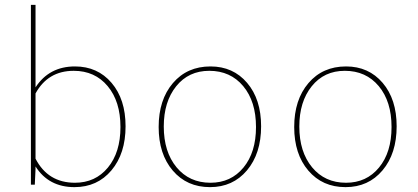

<svg xmlns="http://www.w3.org/2000/svg" viewBox="-20 -759 1718 789"><path d="M107 0V-739H126V-400Q182 -486 288 -486Q381 -486 438.5 -418.5Q496 -351 496 -240Q496 -128 438 -59Q380 10 286 10Q180 10 126 -75V-64L123 0ZM283 -468Q177 -468 126 -375V-107Q177 -8 288 -8Q372 -8 423.5 -70.5Q475 -133 475 -237Q475 -342 422.5 -405Q370 -468 283 -468Z M843 10Q748 10 690 -58Q632 -126 632 -237Q632 -349 690.5 -417.5Q749 -486 845 -486Q938 -486 995.5 -418.5Q1053 -351 1053 -240Q1053 -128 995 -59Q937 10 843 10ZM845 -8Q929 -8 980.5 -70.5Q1032 -133 1032 -237Q1032 -342 979.5 -405Q927 -468 840 -468Q755 -468 704 -404.5Q653 -341 653 -239Q653 -135 705.5 -71.5Q758 -8 845 -8Z M1400 10Q1305 10 1247 -58Q1189 -126 1189 -237Q1189 -349 1247.5 -417.5Q1306 -486 1402 -486Q1495 -486 1552.5 -418.5Q1610 -351 1610 -240Q1610 -128 1552 -59Q1494 10 1400 10ZM1402 -8Q1486 -8 1537.5 -70.5Q1589 -133 1589 -237Q1589 -342 1536.5 -405Q1484 -468 1397 -468Q1312 -468 1261 -404.5Q1210 -341 1210 -239Q1210 -135 1262.5 -71.5Q1315 -8 1402 -8Z"/></svg>

Font: Cantarell Thin
Style: Regular
Weight: 100
Designer: Dave Crossland, Nikolaus Waxweiler, Florian Fecher, Jacques Le Bailly, Eben Sorkin, Alexei Vanyashin, Alexios Zavras, Em
Version: Version 0.303